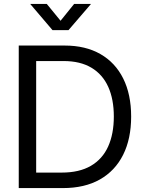

<svg xmlns="http://www.w3.org/2000/svg" viewBox="-20 -960 737 980"><path d="M300.8 0H126V-79.1H294.9Q384.8 -79.1 443.8 -113.5Q502.9 -147.9 532 -212.2Q561 -276.4 561 -365.2Q561 -453.1 532.5 -516.6Q503.9 -580.1 446.8 -614.3Q389.6 -648.4 304.7 -648.4H122.1V-727.5H310.5Q416.5 -727.5 492.4 -684.1Q568.4 -640.6 608.9 -559.3Q649.4 -478 649.4 -365.2Q649.4 -251.5 608.4 -169.7Q567.4 -87.9 489.7 -43.9Q412.1 0 300.8 0ZM164.6 -727.5V0H75.7V-727.5ZM218.8 -939.9 289.1 -854 358.4 -939.9H443.4V-938.5L329.6 -806.2H248L135.3 -938.5V-939.9Z"/></svg>

Font: Inter 28pt
Style: Regular
Weight: 400
Designer: Rasmus Andersson
Foundry: rsms
Version: Version 4.001;git-66647c0bb